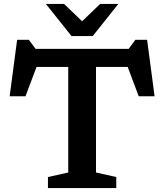

<svg xmlns="http://www.w3.org/2000/svg" viewBox="-20 -955 834 975"><path d="M570.5 -56V0H223.5V-56L326.5 -79V-615H165.5L109.5 -466H29L67 -753H126.5L160.5 -707H633.5L667.5 -753H727L765 -466H684.5L628.5 -615H467.5V-79ZM581 -935 451 -772H343L213 -935H305.5L397 -847L488.5 -935Z"/></svg>

Font: Newsreader 6pt Medium
Style: Regular
Weight: 500
Designer: Hugues Gentile
Foundry: Production Type
Version: Version 1.003; ttfautohint (v1.8.3)